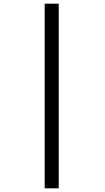

<svg xmlns="http://www.w3.org/2000/svg" viewBox="-20 -770 570 1040"><path d="M222 250V-750H298V250Z"/></svg>

Font: TypoPRO Titillium Maps
Style: 400 wt
Weight: 400
Designer: Campivisivi
Foundry: Accademia di Belle Arti di Urbino and students of MA course of Visual design
Version: Version 001.001